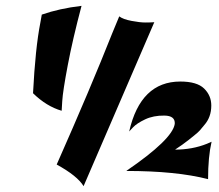

<svg xmlns="http://www.w3.org/2000/svg" viewBox="-20 -586 750 657"><path d="M388 -530Q401 -520 430 -514.5Q459 -509 477 -509Q495 -509 508 -510L266 51Q245 16 174 -23Q290 -285 364 -472ZM597 -307Q654 -307 678.5 -283Q703 -259 703 -225Q703 -185 679 -158Q669 -146 664 -140Q659 -134 644 -122Q629 -110 624 -106Q605 -91 579 -74Q638 -74 688 -94L704 -101Q692 -49 692 27Q583 -1 412 -1Q570 -109 578 -162Q580 -190 542.5 -190.5Q505 -191 476.5 -177.5Q448 -164 435 -150L422 -136Q461 -307 597 -307ZM123 -536Q183 -557 259 -566Q229 -453 212 -363.5Q195 -274 193 -240L191 -207Q139 -222 93 -267Q101 -422 118 -508Z"/></svg>

Font: Ceviche One
Style: Regular
Weight: 400
Version: Version 1.002